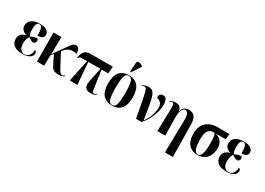

<svg xmlns="http://www.w3.org/2000/svg" viewBox="-4 -1823 4239 3072"><g transform="rotate(30 2115.0 -287.0)"><path d="M248 10Q143 10 91.5 -32.5Q40 -75 40 -145Q40 -205 72 -236Q104 -267 154 -280V-285Q107 -298 80.5 -327.5Q54 -357 54 -400Q54 -469 108 -508.5Q162 -548 257 -548Q324 -548 361.5 -531.5Q399 -515 414 -490.5Q429 -466 429 -441Q429 -407 404 -385.5Q379 -364 316 -364Q318 -459 302 -498.5Q286 -538 253 -538Q222 -538 206.5 -507.5Q191 -477 191 -411Q191 -365 199 -336Q207 -307 216 -289Q246 -305 278.5 -315.5Q311 -326 337 -326Q343 -322 349.5 -312.5Q356 -303 356 -286Q356 -265 342.5 -250Q329 -235 306 -235Q287 -235 262.5 -247.5Q238 -260 215 -277Q202 -261 190 -226Q178 -191 178 -138Q178 -103 188.5 -71.5Q199 -40 222.5 -20.5Q246 -1 283 -1Q311 -1 334.5 -13.5Q358 -26 375 -57Q392 -88 397 -145Q416 -140 423.5 -126Q431 -112 431 -97Q431 -75 415 -50Q399 -25 359.5 -7.5Q320 10 248 10Z M517 0 513 -536H660L654 -216L801 -423Q829 -461 848 -487Q867 -513 885.5 -526.5Q904 -540 929 -540Q961 -540 981.5 -512.5Q1002 -485 1002 -425Q952 -435 913 -432Q874 -429 839.5 -408Q805 -387 770 -343L765 -337L876 -128Q900 -83 915.5 -57.5Q931 -32 944 -22Q957 -12 975 -12Q988 -12 999.5 -19.5Q1011 -27 1020 -34L1026 -25Q1013 -13 988.5 -1.5Q964 10 922 10Q864 10 832 -6.5Q800 -23 781 -60L689 -242L653 -196L649 0Z M1122 0 1208 -407H1148Q1101 -407 1082.5 -401Q1064 -395 1048 -373L1040 -376Q1058 -469 1094.5 -502.5Q1131 -536 1190 -536H1610L1598 -407H1476L1513 -151Q1521 -93 1525.5 -63Q1530 -33 1537.5 -22.5Q1545 -12 1561 -12Q1570 -12 1583 -18.5Q1596 -25 1607 -35L1614 -25Q1591 -6 1569.5 2Q1548 10 1512 10Q1368 10 1400 -144L1454 -407H1230L1264 0Z M1903 10Q1797 10 1736.5 -59Q1676 -128 1676 -269Q1676 -548 1906 -548Q2012 -548 2071.5 -479Q2131 -410 2131 -269Q2131 -128 2073.5 -59Q2016 10 1903 10ZM1905 0Q1938 0 1957.5 -25Q1977 -50 1985 -108.5Q1993 -167 1993 -269Q1993 -372 1984.5 -430.5Q1976 -489 1956.5 -513.5Q1937 -538 1904 -538Q1871 -538 1851.5 -513.5Q1832 -489 1823.5 -430.5Q1815 -372 1815 -269Q1815 -167 1823.5 -108.5Q1832 -50 1852 -25Q1872 0 1905 0ZM1904 -603 1887 -611 1897 -766Q1899 -795 1916 -803.5Q1933 -812 1958 -804Q1983 -796 2010 -774V-762Z M2347 0Q2321 -141 2303 -235Q2285 -329 2273 -385.5Q2261 -442 2251 -470.5Q2241 -499 2231 -508Q2221 -517 2208 -517Q2198 -517 2186.5 -512.5Q2175 -508 2162 -496L2155 -503Q2179 -527 2209.5 -535Q2240 -543 2268 -543Q2303 -543 2328 -530.5Q2353 -518 2370.5 -486.5Q2388 -455 2402 -398Q2416 -341 2431 -252.5Q2446 -164 2465 -38Q2514 -105 2536.5 -160.5Q2559 -216 2565.5 -262Q2572 -308 2572 -346Q2572 -382 2555 -406.5Q2538 -431 2513.5 -444.5Q2489 -458 2468 -461Q2468 -508 2488.5 -526Q2509 -544 2536 -544Q2578 -544 2598.5 -509Q2619 -474 2619 -409Q2619 -359 2605.5 -302.5Q2592 -246 2568.5 -190Q2545 -134 2514 -85Q2483 -36 2449 0Z M3016 234 3028 -333Q3030 -433 3014 -475Q2998 -517 2961 -517Q2919 -517 2899 -463Q2879 -409 2881 -312L2887 0H2741L2751 -418Q2752 -461 2747.5 -483Q2743 -505 2735.5 -512.5Q2728 -520 2718 -520Q2699 -520 2671 -499L2666 -507Q2685 -522 2710 -532.5Q2735 -543 2772 -543Q2796 -543 2818.5 -536Q2841 -529 2857.5 -508.5Q2874 -488 2880 -448H2884Q2897 -505 2932 -526.5Q2967 -548 3014 -548Q3085 -548 3119.5 -502Q3154 -456 3155 -355L3163 234Z M3484 10Q3378 10 3319 -59.5Q3260 -129 3260 -249Q3260 -346 3295.5 -409.5Q3331 -473 3395 -504.5Q3459 -536 3544 -536H3765L3751 -433H3570Q3642 -413 3678 -366Q3714 -319 3714 -240Q3714 -172 3689.5 -115.5Q3665 -59 3614 -24.5Q3563 10 3484 10ZM3487 0Q3531 0 3552.5 -57Q3574 -114 3574 -240Q3574 -319 3568.5 -364Q3563 -409 3551 -433H3523Q3487 -433 3459 -414.5Q3431 -396 3415 -354Q3399 -312 3399 -241Q3399 -114 3421 -57Q3443 0 3487 0Z M4016 10Q3911 10 3859.5 -32.5Q3808 -75 3808 -145Q3808 -205 3840 -236Q3872 -267 3922 -280V-285Q3875 -298 3848.5 -327.5Q3822 -357 3822 -400Q3822 -469 3876 -508.5Q3930 -548 4025 -548Q4092 -548 4129.5 -531.5Q4167 -515 4182 -490.5Q4197 -466 4197 -441Q4197 -407 4172 -385.5Q4147 -364 4084 -364Q4086 -459 4070 -498.5Q4054 -538 4021 -538Q3990 -538 3974.5 -507.5Q3959 -477 3959 -411Q3959 -365 3967 -336Q3975 -307 3984 -289Q4014 -305 4046.5 -315.5Q4079 -326 4105 -326Q4111 -322 4117.5 -312.5Q4124 -303 4124 -286Q4124 -265 4110.5 -250Q4097 -235 4074 -235Q4055 -235 4030.5 -247.5Q4006 -260 3983 -277Q3970 -261 3958 -226Q3946 -191 3946 -138Q3946 -103 3956.5 -71.5Q3967 -40 3990.5 -20.5Q4014 -1 4051 -1Q4079 -1 4102.5 -13.5Q4126 -26 4143 -57Q4160 -88 4165 -145Q4184 -140 4191.5 -126Q4199 -112 4199 -97Q4199 -75 4183 -50Q4167 -25 4127.5 -7.5Q4088 10 4016 10Z"/></g></svg>

Font: Noto Serif Display Condensed
Style: Bold
Weight: 700
Width: 3
Designer: Monotype Design Team
Foundry: Monotype Imaging Inc.
Version: Version 2.009